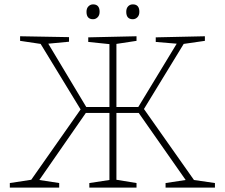

<svg xmlns="http://www.w3.org/2000/svg" viewBox="-20 -859 1028 879"><path d="M25 0V-21L123 -36L349 -358L166 -658L72 -672V-693L296 -689V-668L201 -659L375 -369H481V-657L384 -667V-688L605 -693V-672L513 -658V-369H613L789 -659L693 -667V-688L918 -693V-672L821 -658L639 -360L868 -35L964 -21V0H738V-21L830 -35L615 -342H513V-36L605 -21V0H389V-21L481 -35V-342H373L160 -35L251 -21V0ZM588 -771Q558 -771 558 -805Q558 -821 566.5 -830Q575 -839 588 -839Q618 -839 618 -805Q618 -789 609 -780Q600 -771 588 -771ZM406 -771Q376 -771 376 -805Q376 -821 385 -830Q394 -839 406 -839Q436 -839 436 -805Q436 -789 427 -780Q418 -771 406 -771Z"/></svg>

Font: Bitter ExtraLight
Style: Regular
Weight: 200
Designer: Sol Matas, and Bitter project Authors
Foundry: Sol Matas
Version: Version 2.001